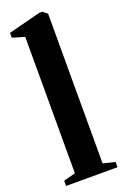

<svg xmlns="http://www.w3.org/2000/svg" viewBox="-157 -866 590 914"><g transform="rotate(-20 138.0 -409.0)"><path d="M70 -42V-733L8.5 -751.5V-776L171.5 -818H187L210 -800V-41.5L270.5 -26.5V0H10V-26.5Z"/></g></svg>

Font: Merriweather 120pt
Style: Bold
Weight: 700
Designer: Eben Sorkin
Foundry: Eben Sorkin
Version: Version 2.100